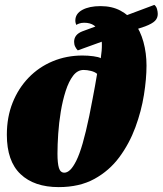

<svg xmlns="http://www.w3.org/2000/svg" viewBox="-20 -745 665 785"><path d="M220 20Q120 20 64 -33Q8 -86 8 -194Q8 -266 31.5 -325Q55 -384 97 -427.5Q139 -471 195.5 -494.5Q252 -518 317 -518Q340 -518 362 -515Q384 -512 392 -507Q397 -539 396.5 -565.5Q396 -592 388 -611Q380 -630 364.5 -641Q349 -652 324 -652Q312 -652 303 -648.5Q294 -645 292 -643Q291 -645 289.5 -650Q288 -655 288 -661Q288 -689 316.5 -704.5Q345 -720 391 -720Q438 -720 472.5 -701.5Q507 -683 529 -653Q554 -619 566.5 -573.5Q579 -528 579 -477Q579 -423 568.5 -357Q558 -291 533.5 -224.5Q509 -158 468 -102.5Q427 -47 366 -13.5Q305 20 220 20ZM243 -39Q255 -39 267 -50.5Q279 -62 292 -88Q305 -114 318 -159Q331 -204 345 -271Q350 -297 359 -343Q368 -389 377 -443Q368 -451 352 -455Q336 -459 322 -459Q297 -459 279 -435.5Q261 -412 248.5 -373Q236 -334 228.5 -288.5Q221 -243 218 -198Q215 -153 215 -117Q215 -77 221 -58Q227 -39 243 -39ZM298 -539Q292 -545 287.5 -554Q283 -563 283 -574Q283 -604 317 -617L385 -642L414 -581ZM534 -624 488 -679 611 -725Q619 -719 622 -708Q625 -697 625 -688Q625 -671 613.5 -659.5Q602 -648 573 -637Z"/></svg>

Font: Sansita Swashed Light Black
Style: Regular
Weight: 900
Version: Version 1.003